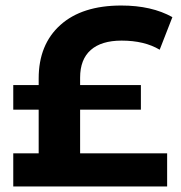

<svg xmlns="http://www.w3.org/2000/svg" viewBox="-20 -675 654 695"><path d="M270 -120H585V0H28V-120H120V-278H28V-367H120V-391Q120 -514 198.5 -584.5Q277 -655 419 -655Q529 -655 604 -613L558 -495Q503 -528 420 -528Q347 -528 308.5 -494Q270 -460 270 -394V-367H490V-278H270Z"/></svg>

Font: Montserrat Ace
Style: Bold
Weight: 700
Designer: Julieta Ulanovsky
Foundry: Julieta Ulanovsky
Version: Version 1